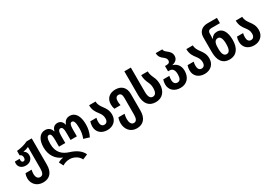

<svg xmlns="http://www.w3.org/2000/svg" viewBox="61 -1995 4974 3479"><g transform="rotate(-30 2548.5 -255.5)"><path d="M293 250C431 250 508 161 508 5V-547H401C333 -513 251 -491 164 -483V-390C197 -383 213 -355 213 -319C213 -285 199 -260 172 -260C145 -260 131 -281 131 -311C131 -320 132 -328 133 -336H35C31 -323 29 -310 29 -296C29 -225 85 -172 173 -172C256 -172 319 -225 319 -306C319 -354 297 -391 259 -410V-413C300 -418 339 -430 371 -446V0C371 91 349 138 292 138C234 138 212 83 212 29C212 -5 217 -31 223 -57H95C82 -25 76 1 76 42C76 149 152 250 293 250Z M1126 250 1232 205C1194 111 1091 47 979 13C847 -28 749 -108 749 -291C749 -395 767 -445 808 -445C847 -445 861 -405 861 -315V-170H993V-317C993 -406 1009 -445 1048 -445C1089 -445 1103 -405 1103 -317V-170H1235V-315C1235 -406 1251 -445 1288 -445C1329 -445 1348 -394 1348 -278C1348 -205 1339 -140 1311 -73L1430 -36C1471 -120 1486 -191 1486 -281C1486 -450 1421 -557 1307 -557C1238 -557 1191 -519 1171 -452H1167C1151 -520 1109 -557 1048 -557C986 -557 945 -520 929 -452H925C906 -519 859 -557 789 -557C676 -557 611 -451 611 -298C611 -130 696 -14 824 37V40C788 44 743 60 716 78L761 166C798 143 851 122 911 122C990 122 1085 164 1126 250Z M1775 10C1895 10 1986 -67 1986 -193C1986 -285 1947 -340 1908 -392C1875 -437 1844 -482 1844 -547H1708C1708 -444 1750 -387 1789 -337C1820 -296 1847 -257 1847 -195C1847 -135 1820 -102 1773 -102C1725 -102 1700 -140 1700 -200C1700 -232 1703 -257 1710 -284H1582C1571 -250 1565 -224 1565 -184C1565 -63 1653 10 1775 10Z M2253 250C2389 250 2466 159 2466 4V-347C2466 -482 2386 -557 2261 -557C2145 -557 2057 -491 2057 -363C2057 -322 2063 -297 2074 -263H2203C2196 -295 2193 -323 2193 -352C2193 -409 2216 -445 2262 -445C2307 -445 2329 -411 2329 -347V1C2329 93 2307 138 2252 138C2196 138 2174 78 2174 9C2174 -32 2182 -67 2188 -92H2060C2047 -60 2039 -23 2039 20C2039 143 2115 250 2253 250Z M2788 10C2929 10 3011 -92 3011 -237C3011 -306 2998 -352 2976 -397C2953 -448 2935 -494 2935 -547H2798C2798 -470 2819 -416 2845 -360C2861 -325 2872 -288 2872 -235C2872 -157 2847 -102 2789 -102C2731 -102 2705 -154 2705 -253V-760H2569V-258C2569 -84 2645 10 2788 10Z M3304 10C3440 10 3521 -84 3521 -223C3521 -340 3454 -402 3380 -420V-423C3454 -440 3499 -480 3499 -549C3499 -613 3461 -649 3424 -678C3390 -705 3364 -727 3363 -761H3226C3226 -685 3264 -650 3301 -622C3333 -597 3360 -573 3360 -535C3360 -499 3340 -475 3287 -475H3255V-364H3289C3348 -364 3382 -318 3382 -231C3382 -147 3358 -102 3303 -102C3252 -102 3225 -140 3225 -200C3225 -231 3228 -255 3234 -281H3107C3096 -249 3090 -223 3090 -184C3090 -63 3180 10 3304 10Z M3810 10C3930 10 4021 -67 4021 -193C4021 -285 3982 -340 3943 -392C3910 -437 3879 -482 3879 -547H3743C3743 -444 3785 -387 3824 -337C3855 -296 3882 -257 3882 -195C3882 -135 3855 -102 3808 -102C3760 -102 3735 -140 3735 -200C3735 -232 3738 -257 3745 -284H3617C3606 -250 3600 -224 3600 -184C3600 -63 3688 10 3810 10Z M4331 10C4474 10 4555 -94 4555 -272C4555 -447 4489 -544 4382 -544C4323 -544 4281 -518 4252 -470H4247C4251 -505 4252 -531 4252 -552V-579C4252 -629 4281 -650 4327 -650H4506V-760H4309C4205 -760 4116 -704 4116 -576V-271C4116 -86 4192 10 4331 10ZM4332 -102C4275 -102 4249 -156 4249 -262V-285C4249 -384 4273 -435 4337 -435C4390 -435 4416 -375 4416 -271C4416 -161 4393 -102 4332 -102Z M4844 10C4964 10 5055 -67 5055 -193C5055 -285 5016 -340 4977 -392C4944 -437 4913 -482 4913 -547H4777C4777 -444 4819 -387 4858 -337C4889 -296 4916 -257 4916 -195C4916 -135 4889 -102 4842 -102C4794 -102 4769 -140 4769 -200C4769 -232 4772 -257 4779 -284H4651C4640 -250 4634 -224 4634 -184C4634 -63 4722 10 4844 10Z"/></g></svg>

Font: Noto Sans Georgian Condensed Bold
Style: Regular
Weight: 700
Width: 3
Designer: Monotype Design Team, Akaki Razmadze
Foundry: Google LLC
Version: Version 2.005